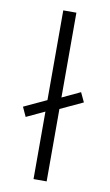

<svg xmlns="http://www.w3.org/2000/svg" viewBox="-83 -763 463 807"><g transform="rotate(10 148.0 -360.0)"><path d="M120 0V-288L42 -251.5L23.5 -292L120 -337V-720H176V-358L253.5 -394.5L272.5 -354L176 -309V0Z"/></g></svg>

Font: Geologica Thin
Style: Regular
Weight: 100
Designer: Sindre Bremnes, Frode Helland
Foundry: Monokrom Skriftforlag AS
Version: Version 1.010; ttfautohint (v1.8.4.7-5d5b);gftools[0.9.28]